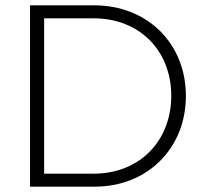

<svg xmlns="http://www.w3.org/2000/svg" viewBox="-20 -702 779 722"><path d="M93 0H336C535 0 679 -145 679 -341C679 -539 534 -682 334 -682H93ZM146 -49V-633H333C504 -633 624 -512 624 -342C624 -171 504 -49 333 -49Z"/></svg>

Font: MV Cash ExtraLight
Style: Regular
Weight: 200
Designer: Rodrigo Fuenzalida
Foundry: fragTYPE
Version: Version 1.100;Glyphs 3.1.2 (3151)